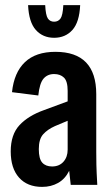

<svg xmlns="http://www.w3.org/2000/svg" viewBox="-20 -724 436 752"><path d="M145 8Q87 8 54.5 -28.5Q22 -65 22 -131Q22 -197 56.5 -234Q91 -271 153 -293L245 -327V-368Q245 -406 230.5 -420Q216 -434 192 -434Q166 -434 150.5 -416Q135 -398 130 -350L27 -363Q35 -440 77.5 -480.5Q120 -521 197 -521Q357 -521 357 -355V-130Q357 -105 357.5 -79Q358 -53 361 0H257L251 -55Q235 -23 207.5 -7.5Q180 8 145 8ZM132 -140Q132 -102 145.5 -87Q159 -72 184 -72Q212 -72 228.5 -90.5Q245 -109 245 -138V-251L195 -230Q166 -217 149 -198Q132 -179 132 -140ZM192 -576Q148 -576 120.5 -606.5Q93 -637 90 -704H157Q159 -664 167.5 -651.5Q176 -639 192 -639Q208 -639 217 -651.5Q226 -664 228 -704H294Q291 -637 263.5 -606.5Q236 -576 192 -576Z"/></svg>

Font: Special Gothic Condensed Medium
Style: Regular
Weight: 500
Width: 3
Designer: Alistair McCready
Foundry: Monolith
Version: Version 1.000; ttfautohint (v1.8.4.7-5d5b)